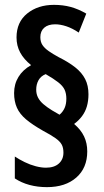

<svg xmlns="http://www.w3.org/2000/svg" viewBox="-20 -781 426 790"><path d="M38 -398Q38 -435 56 -464.5Q74 -494 108 -513Q78 -537 63 -565Q48 -593 48 -627Q48 -690 92 -725.5Q136 -761 202 -761Q239 -761 270.5 -752.5Q302 -744 335 -725L304 -647Q277 -665 252.5 -673Q228 -681 207 -681Q178 -681 162 -667Q146 -653 146 -628Q146 -609 154.5 -596Q163 -583 180 -571Q197 -559 221 -546Q263 -525 290 -503.5Q317 -482 330.5 -455.5Q344 -429 344 -393Q344 -366 337.5 -343.5Q331 -321 317.5 -303Q304 -285 285 -271Q313 -247 326 -219.5Q339 -192 339 -158Q339 -90 294 -50.5Q249 -11 173 -11Q135 -11 101.5 -20Q68 -29 41 -47V-137Q59 -125 81.5 -114Q104 -103 127 -97Q150 -91 169 -91Q203 -91 222 -108Q241 -125 241 -153Q241 -173 234 -186Q227 -199 209 -212Q191 -225 157 -243Q113 -268 87 -290Q61 -312 49.5 -338Q38 -364 38 -398ZM129 -412Q129 -394 136.5 -379.5Q144 -365 158.5 -352.5Q173 -340 194 -327L225 -309Q239 -321 246 -337Q253 -353 253 -375Q253 -396 246 -411.5Q239 -427 220 -442Q201 -457 168 -476Q148 -468 138.5 -451Q129 -434 129 -412Z"/></svg>

Font: Noto Sans Display ExtraCondensed SemiBold
Style: Regular
Weight: 600
Width: 2
Designer: Monotype Design Team
Foundry: Monotype Imaging Inc.
Version: Version 2.003